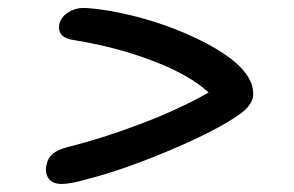

<svg xmlns="http://www.w3.org/2000/svg" viewBox="-20 -539 740 483"><path d="M134.8 -76.2Q111.8 -76.2 102.1 -90.3Q92.3 -104.5 97.2 -125Q100.1 -141.1 112.1 -151.6Q124 -162.1 149.9 -168.9Q236.3 -190.4 332.5 -226.8Q428.7 -263.2 504.9 -306.2Q458.5 -349.6 366.7 -385Q274.9 -420.4 167 -438Q124 -443.4 128.9 -477.1Q133.3 -496.1 151.1 -507.6Q168.9 -519 189 -519Q209.5 -519 252.9 -512.2Q371.1 -491.7 474.9 -442.1Q578.6 -392.6 606.9 -340.8Q619.6 -316.9 616.2 -293.9Q611.3 -272.5 585 -252.9Q524.9 -210.4 406.5 -160.6Q288.1 -110.8 201.2 -88.9Q158.2 -76.2 134.8 -76.2Z"/></svg>

Font: Shantell Sans Irregular
Style: Italic
Weight: 400
Italic angle: -11.31°
Designer: Stephen Nixon, Anya Danilova, Shantell Martin
Foundry: Arrow Type
Version: Version 1.006;[9816181b4]